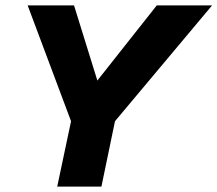

<svg xmlns="http://www.w3.org/2000/svg" viewBox="-20 -688 802 708"><path d="M191 0 242 -241 82 -668H253L339 -391L558 -668H762L404 -241L354 0Z"/></svg>

Font: Atkinson Hyperlegible
Style: Bold Italic
Weight: 700
Italic angle: -12°
Designer: Elliott Scott, Megan Eiswerth, Linus Boman, Theodore Petrosky
Foundry: Braille Institute
Version: Version 1.006; ttfautohint (v1.8.3)